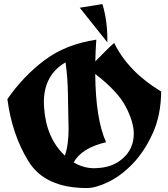

<svg xmlns="http://www.w3.org/2000/svg" viewBox="-20 -946 834 951"><path d="M457 -749.5Q452.6 -686.5 452.1 -642.1Q475.6 -665 499 -689.2Q522.5 -713.4 545.4 -733.4Q615.7 -590.3 778.3 -492.7Q777.3 -375.5 736.6 -285.9Q695.8 -196.3 638.2 -136Q580.6 -75.7 517.6 -45.2Q454.6 -14.6 410.2 -14.6Q203.1 -14.6 121.3 -146.7Q39.6 -278.8 16.6 -455.1Q95.2 -568.8 200.7 -647.9Q306.2 -727.1 457 -749.5ZM451.7 -579.6Q453.6 -356.4 505.4 -241.7Q382.8 -212.4 345.2 -141.6Q393.1 -112.8 446.8 -112.8Q452.1 -112.8 457 -113.3Q534.2 -115.7 584 -157.7Q642.6 -206.5 642.6 -284.2Q642.6 -342.3 602.1 -418.9Q561.5 -495.6 451.7 -579.6ZM301.3 -175.3Q319.8 -227.1 319.8 -309.6Q319.8 -317.4 318.6 -360.1Q317.4 -402.8 316.4 -481.4Q315.4 -560.1 304.7 -637.2Q197.3 -574.7 197.3 -439.5Q197.3 -428.2 198.2 -416.5Q207.5 -263.2 301.3 -175.3ZM487.3 -925.8Q511.7 -845.7 511.7 -752.4Q511.7 -744.1 511.7 -736.3L375 -907.7Z"/></svg>

Font: UnifrakturCook
Style: Bold
Weight: 700
Designer: j. 'mach' wust
Version: Version 2011-09-01